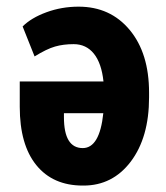

<svg xmlns="http://www.w3.org/2000/svg" viewBox="-20 -559 508 588"><path d="M233.4 -105.5Q285.2 -105.5 296.4 -212.4H175.8V-200.2Q175.8 -105.5 233.4 -105.5ZM220.7 -538.6Q317.9 -538.6 377.2 -467.3Q436.5 -396 436.5 -275.4V-260.7Q436.5 -138.2 380.4 -64Q324.7 9.3 235.8 9.3Q234.9 9.3 233.4 9.3Q142.1 9.3 91.3 -53.2Q40.5 -115.7 40.5 -231.9V-309.6H296.9Q291 -365.2 267.6 -394.5Q244.1 -423.8 205.6 -423.8Q174.3 -423.8 148.7 -416.5Q123 -409.2 85.9 -386.2L49.3 -478Q75.7 -504.4 122.3 -521.5Q168.9 -538.6 220.7 -538.6Z"/></svg>

Font: MAUL Condensed Bold
Style: Condensed Bold
Weight: 700
Designer: MAUL
Version: Version 1.0; 2020; ttfautohint (v1.8.3)